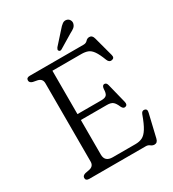

<svg xmlns="http://www.w3.org/2000/svg" viewBox="-211 -994 1020 1129"><g transform="rotate(-30 299.0 -429.5)"><path d="M45 -681Q45 -700 68.5 -700H434Q450.5 -700 460.5 -711.2Q470.5 -722.5 485 -722.5Q505 -722.5 511.5 -697L547 -564.5Q553 -541.5 532 -538Q513.5 -534.5 504.5 -557Q487.5 -601.5 472.2 -623.2Q457 -645 438.8 -652Q420.5 -659 395 -659H198.5V-364.5H361Q386 -364.5 396 -375Q406 -385.5 406.5 -414.5Q408.5 -437 421.5 -439Q437.5 -440.5 442.5 -420.5L475.5 -288Q481 -265 464.5 -260.5Q449.5 -256 440 -275.5Q428 -304 415 -314.2Q402 -324.5 375.5 -324.5H198.5V-89.5Q198.5 -41 251.5 -41H405.5Q433 -41 452.8 -50.8Q472.5 -60.5 490.2 -88.8Q508 -117 528.5 -174Q536 -193.5 552.5 -190Q571.5 -186.5 565 -162L528.5 -8Q522.5 17.5 502 17.5Q489 17.5 478 8.8Q467 0 452.5 0H68.5Q45 0 45 -19Q45 -34.5 65.5 -40.5L94.5 -46Q126 -53 126 -84V-616Q126 -647 94.5 -654L65.5 -659.5Q45 -665.5 45 -681ZM363 -842Q379 -861.5 392.5 -871Q406 -880.5 422 -876Q435 -872 441 -860Q447 -848 443 -835.5Q439 -822 428.5 -813.8Q418 -805.5 401 -797L307 -740.5Q295.5 -734.5 289 -743Q285 -747.5 287 -753Q289 -758.5 292.5 -763.5Z"/></g></svg>

Font: Fraunces 72pt S100 Light
Style: Regular
Weight: 300
Version: Version 1.000; ttfautohint (v1.8.3)